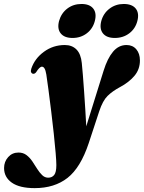

<svg xmlns="http://www.w3.org/2000/svg" viewBox="-144 -699 724 966"><path d="M377 -342.5Q396.5 -405.5 424.8 -439Q453 -472.5 492.5 -472.5Q523.5 -472.5 541.8 -451Q560 -429.5 560 -395Q560 -350 532.2 -317.2Q504.5 -284.5 460 -261Q421 -240 397 -216.2Q373 -192.5 355.5 -140L302.5 21Q261.5 144.5 195.8 196Q130 247.5 30.5 247.5Q-45.5 247.5 -84.5 220Q-123.5 192.5 -123.5 146.5Q-123.5 114.5 -103 91.5Q-82.5 68.5 -51 68.5Q-27.5 68.5 -10.8 81.2Q6 94 18.8 113Q31.5 132 43.2 150.8Q55 169.5 68.2 182.2Q81.5 195 98.5 195Q117.5 195 128.5 181.5Q139.5 168 139.5 131.5Q139.5 113 136 70.5Q132.5 28 126.5 -27.2Q120.5 -82.5 113.5 -139.8Q106.5 -197 100 -246.2Q93.5 -295.5 89 -324.5Q85.5 -345.5 80 -354.5Q74.5 -363.5 67 -363.5Q55 -363.5 38 -336Q30.5 -326 21 -328Q16 -329 12.8 -335Q9.5 -341 13.5 -353.5Q30.5 -404.5 77 -438.5Q123.5 -472.5 182 -472.5Q218.5 -472.5 240.8 -450Q263 -427.5 267.5 -382Q270 -359 273 -321Q276 -283 279.2 -237.8Q282.5 -192.5 285.2 -147Q288 -101.5 290 -63.5ZM221 -508Q180 -508 161.5 -531Q143 -554 153 -593Q164 -632.5 194.5 -655.8Q225 -679 266 -679Q307 -679 325.2 -655.8Q343.5 -632.5 333 -593Q323 -554.5 292.5 -531.2Q262 -508 221 -508ZM433.5 -508Q392.5 -508 374 -531Q355.5 -554 365.5 -593Q376 -632 407 -655.5Q438 -679 478.5 -679Q520.5 -679 539 -655.8Q557.5 -632.5 547 -593Q537 -554.5 506.2 -531.2Q475.5 -508 433.5 -508Z"/></svg>

Font: Fraunces 72pt Black
Style: Italic
Weight: 900
Italic angle: -16°
Version: Version 1.000;[b76b70a41]